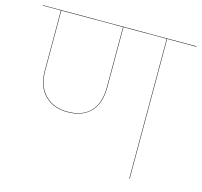

<svg xmlns="http://www.w3.org/2000/svg" viewBox="-110 -789 945 899"><g transform="rotate(15 362.5 -340.0)"><path d="M735 -678H593V0H591V-678H381V-387Q381 -308 341.5 -267Q302 -226 229 -226Q161 -226 119.5 -268Q78 -310 78 -387V-678H-10V-680H735ZM379 -678H80V-387Q80 -311 121 -269.5Q162 -228 229 -228Q302 -228 340.5 -268.5Q379 -309 379 -387Z"/></g></svg>

Font: FiraGO Two
Style: Regular
Weight: 100
Designer: bBox Type
Foundry: bBox Type GmbH
Version: Version 1.001